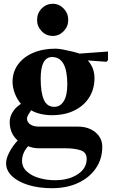

<svg xmlns="http://www.w3.org/2000/svg" viewBox="-20 -772 594 1010"><path d="M253 218Q183 218 128.5 201Q74 184 43 154.5Q12 125 12 86Q12 63 28 31Q44 -1 73 -33Q31 -70 31 -131Q31 -162 53 -192Q61 -203 71.5 -211.5Q82 -220 90 -226Q70 -249 58 -280.5Q46 -312 46 -342Q46 -393 74.5 -432.5Q103 -472 154 -494Q205 -516 272 -516Q288 -516 314 -511Q340 -506 364 -500Q388 -494 398 -490L548 -501V-456L541 -447L442 -454Q477 -415 477 -361Q477 -304 449.5 -260Q422 -216 371.5 -191Q321 -166 252 -166Q222 -166 192.5 -173Q163 -180 144 -192Q138 -184 130 -170.5Q122 -157 122 -149Q122 -129 139.5 -117.5Q157 -106 183 -106H389Q446 -106 482 -76Q518 -46 518 0Q518 64 484.5 113Q451 162 391.5 190Q332 218 253 218ZM265 -210Q297 -210 315.5 -240Q334 -270 334 -328Q334 -472 254 -472Q194 -472 194 -358Q194 -286 210.5 -248Q227 -210 265 -210ZM269 176Q341 176 388.5 145Q436 114 436 64Q436 29 404 18.5Q372 8 323 8H183Q154 8 128 -3Q111 16 103.5 35Q96 54 96 74Q96 107 121 130Q146 153 186 164.5Q226 176 269 176ZM258 -583Q223 -583 199 -608Q175 -633 175 -667Q175 -702 199 -727Q223 -752 258 -752Q291 -752 315 -727Q339 -702 339 -667Q339 -633 315 -608Q291 -583 258 -583Z"/></svg>

Font: Wittgenstein
Style: Bold
Weight: 700
Designer: Jörg Drees
Foundry: Jörg Drees
Version: Version 1.303; ttfautohint (v1.8.4.7-5d5b)